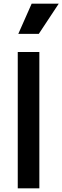

<svg xmlns="http://www.w3.org/2000/svg" viewBox="-20 -1029 341 1049"><path d="M77 0H195V-745H77ZM80 -844H192L301 -1009H153Z"/></svg>

Font: Custom Plus Jakarta Sans SemiBold
Style: Regular
Weight: 600
Designer: Gumpita Rahayu & FullSphere
Foundry: Tokotype & FullSphere
Version: Version 1.001;hotconv 1.0.117;makeotfexe 2.5.65602